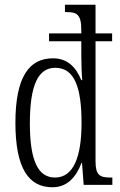

<svg xmlns="http://www.w3.org/2000/svg" viewBox="-20 -780 508 810"><path d="M201 10C262 10 300 -30 324 -93H326L333 0H454V-31H446C401 -31 383 -41 383 -100V-606H453V-639H383V-760H254V-729H260C304 -729 323 -720 323 -653V-639H187V-606H323V-543C323 -511 325 -459 327 -442H323C300 -497 265 -534 203 -534C104 -534 45 -457 45 -262C45 -68 102 10 201 10ZM212 -31C140 -31 106 -103 106 -260C106 -423 142 -494 213 -494C296 -494 324 -408 324 -261C324 -118 290 -31 212 -31Z"/></svg>

Font: Noto Serif Bengali ExtraCondensed Light
Style: Regular
Weight: 300
Width: 2
Designer: Juan Bruce, Universal Thirst, Indian Type Foundry and the Monotype Design Team.
Foundry: Monotype Imaging Inc.
Version: Version 2.003